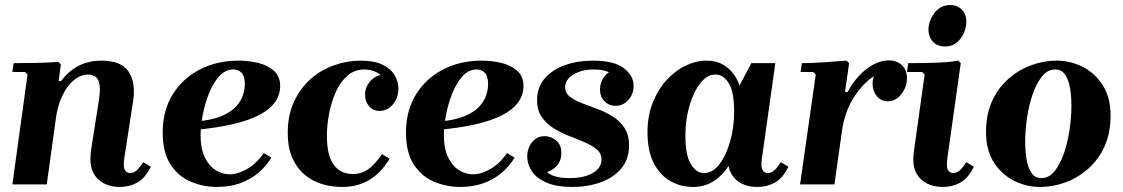

<svg xmlns="http://www.w3.org/2000/svg" viewBox="-20 -730 4445 760"><path d="M547 -88 577 -70Q554 -24 523 -7Q492 10 454 10Q396 10 362.5 -26.5Q329 -63 341 -140L371 -330Q377 -368 374.5 -391Q372 -414 360.5 -424.5Q349 -435 327 -435Q309 -435 289.5 -424.5Q270 -414 252.5 -392.5Q235 -371 221 -338Q207 -305 201 -260L165 0H29L89 -435L79 -445H29L34 -480Q73 -480 122 -481Q171 -482 211 -485L221 -475L212 -409H222Q250 -448 290 -469Q330 -490 382 -490Q460 -490 489 -446.5Q518 -403 507 -330L472 -104Q467 -69 474.5 -57Q482 -45 495 -45Q510 -45 522.5 -57Q535 -69 547 -88Z M839 10Q783 10 733.5 -11.5Q684 -33 654 -80.5Q624 -128 624 -205Q624 -292 663.5 -356Q703 -420 771 -455Q839 -490 924 -490Q964 -490 1001.5 -481Q1039 -472 1064 -450Q1089 -428 1089 -390Q1089 -354 1068 -325Q1047 -296 1005.5 -274.5Q964 -253 901.5 -238.5Q839 -224 755 -216V-249Q817 -254 855.5 -270Q894 -286 914 -308Q934 -330 941.5 -353Q949 -376 949 -396Q949 -428 936.5 -441.5Q924 -455 904 -455Q872 -455 848 -428.5Q824 -402 807.5 -361Q791 -320 782.5 -275.5Q774 -231 774 -195Q774 -141 791 -106.5Q808 -72 834.5 -56Q861 -40 889 -40Q922 -40 959 -61.5Q996 -83 1024 -124L1054 -106Q1033 -71 1001 -44.5Q969 -18 928.5 -4Q888 10 839 10Z M1333 10Q1294 10 1256 -1Q1218 -12 1187 -37.5Q1156 -63 1137.5 -104Q1119 -145 1119 -205Q1119 -274 1143.5 -327Q1168 -380 1209 -416.5Q1250 -453 1302 -471.5Q1354 -490 1408 -490Q1461 -490 1494 -474Q1527 -458 1542 -432.5Q1557 -407 1557 -379Q1557 -342 1535 -316.5Q1513 -291 1482 -291Q1456 -291 1440.5 -310Q1425 -329 1425 -354Q1425 -386 1447 -410Q1469 -434 1500 -434Q1525 -434 1536 -419.5Q1547 -405 1547 -388L1511 -379Q1511 -405 1497.5 -422Q1484 -439 1463.5 -447Q1443 -455 1422 -455Q1384 -455 1356 -431Q1328 -407 1310 -367.5Q1292 -328 1283 -282Q1274 -236 1274 -192Q1274 -113 1301.5 -77Q1329 -41 1377 -41Q1409 -41 1435.5 -58.5Q1462 -76 1492 -120L1522 -102Q1503 -69 1476.5 -44Q1450 -19 1415 -4.5Q1380 10 1333 10Z M1802 10Q1746 10 1696.5 -11.5Q1647 -33 1617 -80.5Q1587 -128 1587 -205Q1587 -292 1626.5 -356Q1666 -420 1734 -455Q1802 -490 1887 -490Q1927 -490 1964.5 -481Q2002 -472 2027 -450Q2052 -428 2052 -390Q2052 -354 2031 -325Q2010 -296 1968.5 -274.5Q1927 -253 1864.5 -238.5Q1802 -224 1718 -216V-249Q1780 -254 1818.5 -270Q1857 -286 1877 -308Q1897 -330 1904.5 -353Q1912 -376 1912 -396Q1912 -428 1899.5 -441.5Q1887 -455 1867 -455Q1835 -455 1811 -428.5Q1787 -402 1770.5 -361Q1754 -320 1745.5 -275.5Q1737 -231 1737 -195Q1737 -141 1754 -106.5Q1771 -72 1797.5 -56Q1824 -40 1852 -40Q1885 -40 1922 -61.5Q1959 -83 1987 -124L2017 -106Q1996 -71 1964 -44.5Q1932 -18 1891.5 -4Q1851 10 1802 10Z M2246 10Q2182 10 2142.5 -7.5Q2103 -25 2085 -52.5Q2067 -80 2067 -110Q2067 -143 2086 -167Q2105 -191 2136 -191Q2161 -191 2181.5 -174Q2202 -157 2202 -124Q2202 -90 2179.5 -69Q2157 -48 2134 -48Q2119 -48 2106 -57Q2093 -66 2093 -81H2126Q2126 -62 2152.5 -43.5Q2179 -25 2236 -25Q2273 -25 2301 -34Q2329 -43 2345 -59.5Q2361 -76 2361 -98Q2361 -123 2342.5 -138.5Q2324 -154 2295 -166.5Q2266 -179 2233.5 -191.5Q2201 -204 2172 -222Q2143 -240 2124.5 -266.5Q2106 -293 2106 -334Q2106 -385 2136.5 -420Q2167 -455 2217 -472.5Q2267 -490 2327 -490Q2410 -490 2449 -460.5Q2488 -431 2488 -390Q2488 -357 2467 -334Q2446 -311 2416 -311Q2391 -311 2373 -329Q2355 -347 2355 -376Q2355 -405 2372.5 -427.5Q2390 -450 2414 -450Q2429 -450 2439.5 -439Q2450 -428 2450 -407H2420Q2420 -425 2397 -440Q2374 -455 2330 -455Q2297 -455 2271.5 -445.5Q2246 -436 2231.5 -420.5Q2217 -405 2217 -385Q2217 -362 2235.5 -347.5Q2254 -333 2282.5 -322Q2311 -311 2343.5 -299Q2376 -287 2404.5 -269.5Q2433 -252 2451.5 -224.5Q2470 -197 2470 -154Q2470 -100 2439.5 -63.5Q2409 -27 2358 -8.5Q2307 10 2246 10Z M2543 -207Q2543 -271 2563.5 -323Q2584 -375 2618 -412.5Q2652 -450 2693.5 -470Q2735 -490 2776 -490Q2815 -490 2841.5 -474.5Q2868 -459 2884.5 -436Q2901 -413 2907 -391L2954 -480H3049L2996 -104Q2991 -69 2998.5 -57Q3006 -45 3019 -45Q3034 -45 3046.5 -57Q3059 -69 3071 -88L3101 -70Q3078 -24 3047 -7Q3016 10 2978 10Q2933 10 2902.5 -11.5Q2872 -33 2864 -73Q2837 -32 2802 -11Q2767 10 2723 10Q2675 10 2634 -13Q2593 -36 2568 -84Q2543 -132 2543 -207ZM2693 -192Q2693 -116 2714.5 -80.5Q2736 -45 2767 -45Q2801 -45 2827.5 -79.5Q2854 -114 2870 -170Q2886 -226 2886 -289Q2886 -365 2865 -400Q2844 -435 2812 -435Q2779 -435 2752 -400.5Q2725 -366 2709 -311Q2693 -256 2693 -192Z M3147 0 3209 -435 3199 -445H3149L3154 -480Q3193 -480 3242 -483.5Q3291 -487 3331 -490L3341 -480L3325 -366H3335Q3355 -403 3381.5 -431Q3408 -459 3438 -475Q3468 -491 3498 -491Q3530 -491 3550 -472Q3570 -453 3570 -421Q3570 -386 3548 -357.5Q3526 -329 3494 -329Q3467 -329 3450.5 -349.5Q3434 -370 3434 -398Q3434 -413 3439 -428Q3401 -405 3364 -351Q3327 -297 3314 -220L3283 0Z M3805 -88 3835 -70Q3812 -24 3781 -7Q3750 10 3712 10Q3654 10 3621 -25Q3588 -60 3597 -127L3640 -435L3630 -445H3570L3575 -480Q3622 -480 3677.5 -481.5Q3733 -483 3773 -490L3783 -480L3730 -104Q3725 -69 3732.5 -57Q3740 -45 3753 -45Q3768 -45 3780.5 -57Q3793 -69 3805 -88ZM3721 -546Q3688 -546 3670 -568.5Q3652 -591 3656 -625Q3661 -659 3684 -684.5Q3707 -710 3740 -710Q3773 -710 3791 -687.5Q3809 -665 3804 -631Q3800 -597 3777.5 -571.5Q3755 -546 3721 -546Z M4163 -490Q4216 -490 4264.5 -466Q4313 -442 4344.5 -393.5Q4376 -345 4376 -272Q4376 -204 4352.5 -151.5Q4329 -99 4288.5 -63Q4248 -27 4198.5 -8.5Q4149 10 4096 10Q4044 10 3995 -14Q3946 -38 3914.5 -86.5Q3883 -135 3883 -208Q3883 -276 3906.5 -328.5Q3930 -381 3970.5 -417Q4011 -453 4061 -471.5Q4111 -490 4163 -490ZM4102 -25Q4132 -25 4154 -52Q4176 -79 4191 -122Q4206 -165 4213.5 -215.5Q4221 -266 4221 -312Q4221 -349 4215.5 -381.5Q4210 -414 4196 -434.5Q4182 -455 4157 -455Q4127 -455 4105 -428Q4083 -401 4068 -358Q4053 -315 4045.5 -265Q4038 -215 4038 -168Q4038 -132 4043.5 -99Q4049 -66 4063 -45.5Q4077 -25 4102 -25Z"/></svg>

Font: Brygada 1918
Style: Bold Italic
Weight: 700
Italic angle: -8°
Designer: Mateusz Machalski | Borys Kosmynka | Przemek Hoffer
Foundry: NIEPODLEGLA 2018
Version: Version 3.006